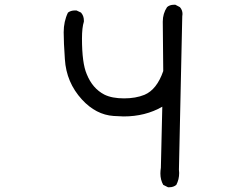

<svg xmlns="http://www.w3.org/2000/svg" viewBox="-20 -782 1040 808"><path d="M693 6H687L667 -4Q655 -25 655 -52Q655 -63 657 -76L663 -333Q592 -292 500 -292L458 -294Q384 -299 325 -363Q259 -435 253 -533Q248 -604 248 -646Q248 -692 266 -729Q278 -738 295 -738H302L321 -729Q333 -715 333 -696V-691Q325 -666 325 -620Q325 -516 345 -470Q369 -410 419 -384Q451 -368 502 -368Q551 -368 588 -383Q640 -405 667 -483L665 -691Q665 -725 683 -752Q694 -762 712 -762H718L737 -752Q748 -740 748 -723L747 -713L733 -68L734 -54Q734 -27 722 -4Q710 6 693 6Z"/></svg>

Font: Xiaolai SC
Style: Regular
Weight: 400
Designer: Nozomi Seto 瀬戸のぞみ
Version: Version 3.11;December 4, 2020;FontCreator 13.0.0.2613 64-bit